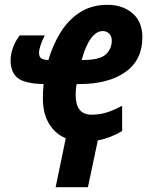

<svg xmlns="http://www.w3.org/2000/svg" viewBox="-20 -578 621 797"><path d="M487 -34Q438 -5 386 5L345 199H211L253 -4Q208 -23 183 -65.5Q158 -108 158 -170Q158 -200 161 -229Q81 -231 52.5 -255Q24 -279 24 -327Q24 -354 34.5 -382Q45 -410 62 -431H166Q154 -408 148 -389Q142 -370 142 -359Q142 -341 152.5 -335Q163 -329 181 -329Q199 -391 231 -443Q263 -495 311.5 -526.5Q360 -558 426 -558Q489 -558 530 -523Q571 -488 571 -423Q571 -329 500.5 -279Q430 -229 308 -229H298Q294 -206 294 -185Q294 -144 310 -123Q326 -102 361 -102Q394 -102 424 -111.5Q454 -121 487 -139ZM326 -329Q394 -329 419 -352Q444 -375 444 -410Q444 -427 433.5 -438Q423 -449 406 -449Q380 -449 357.5 -418.5Q335 -388 319 -329Z"/></svg>

Font: Noto Sans ExtraCondensed ExtraBold
Style: Italic
Weight: 800
Width: 2
Italic angle: -12°
Designer: Monotype Design Team
Foundry: Monotype Imaging Inc.
Version: Version 2.013; ttfautohint (v1.8.4.7-5d5b)